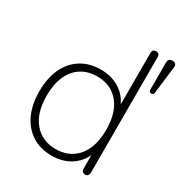

<svg xmlns="http://www.w3.org/2000/svg" viewBox="-168 -835 916 967"><g transform="rotate(30 290.0 -351.5)"><path d="M268 8Q203 8 154.5 -22.5Q106 -53 79.5 -109.5Q53 -166 53 -242Q53 -319 79 -375Q105 -431 153.5 -461.5Q202 -492 268 -492Q338 -492 387 -456Q436 -420 452 -358H441V-689Q441 -700 446.5 -705.5Q452 -711 462 -711Q472 -711 477.5 -705.5Q483 -700 483 -689V-16Q483 -6 477.5 0Q472 6 462 6Q452 6 446.5 0Q441 -6 441 -16V-126H452Q436 -65 387 -28.5Q338 8 268 8ZM269 -31Q322 -31 361 -56Q400 -81 421 -128.5Q442 -176 442 -242Q442 -342 395.5 -397.5Q349 -453 269 -453Q216 -453 177 -428Q138 -403 117 -356Q96 -309 96 -242Q96 -142 143 -86.5Q190 -31 269 -31ZM547 -514Q541 -514 537 -517.5Q533 -521 533 -528V-686Q533 -711 558 -711Q570 -711 576 -704Q582 -697 580 -685L561 -527Q559 -514 547 -514Z"/></g></svg>

Font: Nunito ExtraLight ExtraLight
Style: Regular
Weight: 250
Version: Version 3.602